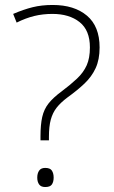

<svg xmlns="http://www.w3.org/2000/svg" viewBox="-20 -744 457 773"><path d="M143 -195Q143 -242 150 -273Q157 -304 175.5 -327.5Q194 -351 228 -376Q264 -403 290 -427.5Q316 -452 329 -481Q342 -510 342 -553Q342 -622 300.5 -655Q259 -688 191 -688Q152 -688 117.5 -679.5Q83 -671 47 -653L33 -688Q75 -706 111.5 -715Q148 -724 192 -724Q279 -724 330 -681Q381 -638 381 -553Q381 -504 365 -469.5Q349 -435 320 -407.5Q291 -380 252 -352Q224 -331 208 -310.5Q192 -290 184.5 -262.5Q177 -235 177 -193V-179H143ZM130 -29Q130 -46 137.5 -57Q145 -68 162 -68Q182 -68 189 -57Q196 -46 196 -29Q196 -12 189 -1.5Q182 9 162 9Q145 9 137.5 -1.5Q130 -12 130 -29Z"/></svg>

Font: Noto Sans Lao Looped ExtraLight
Style: Regular
Weight: 200
Designer: Mark Frömberg, Ben Mitchell
Foundry: The Fontpad Ltd
Version: Version 1.002; ttfautohint (v1.8.4.7-5d5b)